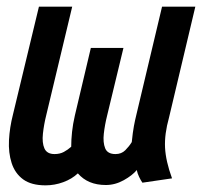

<svg xmlns="http://www.w3.org/2000/svg" viewBox="-20 -544 607 577"><path d="M117 13Q74 13 49.5 -5Q25 -23 15 -54Q5 -85 7 -123Q9 -161 19 -200L97 -524H197L119 -198Q112 -170 109 -142.5Q106 -115 113.5 -98Q121 -81 144 -81Q160 -81 172 -87.5Q184 -94 194 -103Q194 -124 196.5 -147.5Q199 -171 205 -197L253 -400H351L302 -197Q295 -169 292 -142.5Q289 -116 296 -98.5Q303 -81 327 -81Q345 -81 356.5 -92.5Q368 -104 376 -117Q379 -147 382.5 -165.5Q386 -184 390 -200L467 -524H567L488 -191Q474 -141 476 -100.5Q478 -60 497 -8L408 5Q403 -2 398 -12.5Q393 -23 391 -33Q378 -17 352 -2.5Q326 12 298 12Q244 12 214 -23Q196 -6 170 3.5Q144 13 117 13Z"/></svg>

Font: Ubuntu Sans Mono SemiBold
Style: Italic
Weight: 600
Italic angle: -13.5°
Monospace: yes
Designer: Dalton Maag Ltd
Foundry: Dalton Maag Ltd
Version: Version 1.006